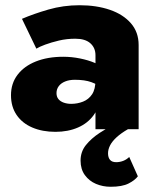

<svg xmlns="http://www.w3.org/2000/svg" viewBox="-20 -494 602 734"><path d="M196 -138Q196 -153 204.5 -164.5Q213 -176 229 -182.5Q245 -189 266 -189Q304 -189 329 -180Q354 -171 378 -153V-231Q367 -243 342.5 -253.5Q318 -264 286 -270.5Q254 -277 222 -277Q162 -277 117 -259Q72 -241 47 -208Q22 -175 22 -130Q22 -86 43.5 -54.5Q65 -23 103.5 -6.5Q142 10 192 10Q240 10 278 -6.5Q316 -23 338.5 -54.5Q361 -86 361 -130L345 -188Q345 -153 332 -133.5Q319 -114 297.5 -105.5Q276 -97 252 -97Q237 -97 224 -101.5Q211 -106 203.5 -115Q196 -124 196 -138ZM119 -308Q130 -315 153 -323.5Q176 -332 205.5 -339Q235 -346 268 -346Q306 -346 325.5 -328.5Q345 -311 345 -283V0H510V-322Q510 -371 480.5 -405Q451 -439 400 -456.5Q349 -474 284 -474Q222 -474 165 -457.5Q108 -441 64 -422ZM474 106Q464 116 451 121Q438 126 424 126Q408 126 400.5 117Q393 108 393 92Q393 77 401 61.5Q409 46 426 30.5Q443 15 469 0L428 -25Q393 -7 361 14Q329 35 308.5 60.5Q288 86 288 120Q288 153 304.5 175.5Q321 198 347 209Q373 220 403 220Q447 220 471.5 207.5Q496 195 507 180Z"/></svg>

Font: Jost ExtraBold
Style: Regular
Weight: 800
Version: Version 3.710